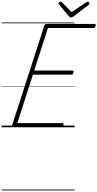

<svg xmlns="http://www.w3.org/2000/svg" viewBox="-20 -1558 1192 2351"><path d="M151 0Q137 0 130.5 -5.5Q124 -11 128 -23L523 -1246Q526 -1256 532.5 -1260.5Q539 -1265 554 -1265H1138Q1149 -1265 1151 -1258.5Q1153 -1252 1150 -1240Q1147 -1227 1140.5 -1221Q1134 -1215 1124 -1215H567L399 -694H868Q878 -694 880.5 -687.5Q883 -681 880 -669Q876 -655 869.5 -649.5Q863 -644 854 -644H383L192 -50H744Q755 -50 757.5 -44Q760 -38 757 -25Q753 -12 746.5 -6Q740 0 730 0ZM1054 -1538Q1062 -1538 1068.5 -1530.5Q1075 -1523 1075 -1516Q1075 -1510 1073 -1506.5Q1071 -1503 1067 -1499L879 -1357Q869 -1351 862.5 -1347.5Q856 -1344 848 -1344Q841 -1344 835.5 -1348Q830 -1352 824 -1359L704 -1501Q701 -1506 699.5 -1510Q698 -1514 698 -1517Q698 -1527 707 -1532.5Q716 -1538 723 -1538Q729 -1538 733 -1535Q737 -1532 741 -1528L857 -1410L1032 -1527Q1039 -1532 1043.5 -1535Q1048 -1538 1054 -1538ZM0 763H893V773H0ZM0 -20H893V0H0ZM0 -505H893V-500H0ZM0 -1283H893V-1273H0Z"/></svg>

Font: Playwrite NL Guides
Style: Regular
Weight: 400
Designer: Veronika Burian, José Scaglione
Foundry: TypeTogether
Version: Version 1.003